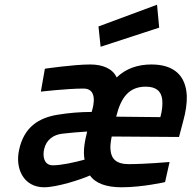

<svg xmlns="http://www.w3.org/2000/svg" viewBox="-20 -783 811 813"><path d="M654 -666 645 -763 397 -671 406 -585ZM472 -289C492 -371 527 -416 597 -416C641 -416 663 -397 667 -361C669 -341 667 -315 659 -287L472 -289ZM204 -83C165 -83 160 -123 167 -152C176 -191 206 -213 245 -217C277 -221 317 -224 349 -226C339 -185 331 -145 338 -107C298 -96 240 -83 204 -83ZM525 -88C472 -88 451 -111 448 -148C446 -164 449 -184 453 -205L738 -203L757 -275C766 -308 772 -344 771 -377C767 -462 718 -510 621 -510C564 -510 513 -493 474 -455C457 -493 414 -510 362 -510C291 -510 170 -492 170 -492L153 -395C153 -395 264 -408 334 -408C391 -408 379 -342 368 -309C320 -309 271 -305 223 -297C145 -284 82 -246 61 -149C43 -69 80 10 167 10C220 10 321 -22 361 -40C385 -6 431 10 495 10C584 10 679 -12 679 -12L698 -97C698 -97 594 -88 525 -88Z"/></svg>

Font: RazerF5 SemiBold
Style: Italic
Weight: 600
Foundry: Razer Inc.
Version: Version 2